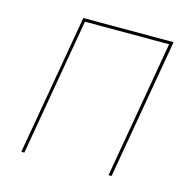

<svg xmlns="http://www.w3.org/2000/svg" viewBox="-76 -534 595 608"><g transform="rotate(15 221.0 -230.0)"><path d="M341 0H331L409 -450H133L55 0H45L125 -460H421Z"/></g></svg>

Font: Jost Thin
Style: Italic
Weight: 200
Italic angle: -5°
Version: Version 3.710